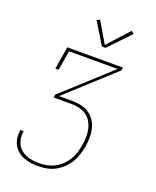

<svg xmlns="http://www.w3.org/2000/svg" viewBox="-172 -856 944 1160"><g transform="rotate(20 300.0 -276.0)"><path d="M216 205Q191 205 167.5 201.5Q144 198 122.5 189.5Q101 181 83.5 166Q66 151 55 130.5Q44 110 41 86Q38 62 42 38Q42 38 42 37.5Q42 37 42 36H63Q63 36 63 36.5Q63 37 63 38Q59 59 62 80.5Q65 102 74 120Q83 138 98.5 151Q114 164 133 172Q152 180 173 183Q194 186 216 186Q241 186 266.5 181Q292 176 315.5 164Q339 152 358.5 133Q378 114 392 91Q406 68 413.5 43Q421 18 425 -7Q430 -33 430.5 -59Q431 -85 425.5 -109.5Q420 -134 407.5 -155.5Q395 -177 375 -191Q355 -205 330 -211Q305 -217 279 -217H164L167 -236L468 -511H156L135 -385H114L138 -530H496L493 -511L192 -236H279Q308 -236 336 -229.5Q364 -223 386.5 -207.5Q409 -192 424 -169Q439 -146 445.5 -118.5Q452 -91 451.5 -62Q451 -33 446 -4Q441 23 432.5 50Q424 77 409 102Q394 127 372 147.5Q350 168 324.5 181.5Q299 195 271 200Q243 205 216 205ZM333 -606 248 -745 267 -755 346 -621 470 -757 487 -743 356 -606Z"/></g></svg>

Font: Iosevka Slab Thin Extended
Style: Italic
Weight: 100
Width: 7
Italic angle: -9°
Monospace: yes
Designer: Belleve Invis
Foundry: Belleve Invis
Version: Version 11.1.0; ttfautohint (v1.8.3)